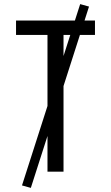

<svg xmlns="http://www.w3.org/2000/svg" viewBox="-20 -835 540 934"><path d="M211 0V-665H58V-735H442V-665H289V0ZM130 79 87 67 370 -815 413 -803Z"/></svg>

Font: Iosevka MaddieWtf
Style: Regular
Weight: 400
Monospace: yes
Designer: Belleve Invis
Foundry: Belleve Invis
Version: Version 31.3.0; ttfautohint (v1.8.3)